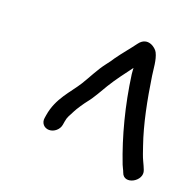

<svg xmlns="http://www.w3.org/2000/svg" viewBox="-85 -742 609 602"><g transform="rotate(20 219.0 -440.5)"><path d="M149.2 -320 150.8 -330C153.8 -348.9 158.3 -351.6 167.7 -371.2C172.6 -381.4 189.5 -406.1 196.1 -414.2C212.7 -434.6 225.5 -459.6 238.5 -480.8C256.7 -510.5 275.4 -534.7 296.4 -562.9C297 -556.2 297.1 -548.7 297.9 -542.5C311.4 -443.4 336.2 -348.5 368.2 -266C371.6 -257.2 375.3 -252.3 378.4 -243.4C391 -206.3 450.2 -239 436.1 -273.2C432.5 -281.9 430.6 -287.1 424.8 -298.9C419.4 -309.7 413.5 -328 408.4 -342.8C385.7 -407.9 371 -483.9 359.6 -559.6C356.3 -581.5 355.4 -612 344.8 -632.7C338.5 -645.8 306.1 -670.9 282.2 -638.2C267.2 -617.5 247 -594.2 230.4 -570.8L222.5 -558.9C219.9 -555 215.6 -549.6 211.7 -544.6C191.9 -519.3 176.3 -486.5 160.8 -461.8C137.2 -424.2 99.1 -389.1 89.8 -330L88.2 -320C85.5 -302.9 97.3 -289.5 113.9 -289.5C130.4 -289.5 146.5 -302.9 149.2 -320Z"/></g></svg>

Font: CiSf OpenHand
Style: BdObl
Weight: 400
Foundry: Cannot Into Space Fonts
Version: Version 0.7892